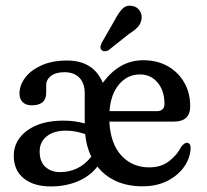

<svg xmlns="http://www.w3.org/2000/svg" viewBox="-20 -660 745 690"><path d="M663.5 -278Q663.5 -223 604.5 -223H373Q377 -143.5 416.2 -101Q455.5 -58.5 516.5 -58.5Q559 -58.5 588 -81Q617 -103.5 631.5 -133Q643 -147 651.5 -147Q665 -146.5 665 -128Q664 -92.5 642 -61Q620 -29.5 581.8 -10Q543.5 9.5 492.5 9.5Q438 9.5 397 -9.2Q356 -28 330 -61.5Q303 -26.5 259.2 -8.2Q215.5 10 162.5 10Q101.5 10 65.5 -18.8Q29.5 -47.5 29.5 -100.5Q29.5 -155.5 77.8 -191Q126 -226.5 208 -226.5Q248 -226.5 284.5 -216.5V-324Q284.5 -361 265.2 -380.8Q246 -400.5 212 -400.5Q180 -400.5 163 -387Q146 -373.5 146 -354V-326.5Q146 -281.5 94 -281.5Q73 -281.5 61.5 -293Q50 -304.5 50 -324Q50 -353.5 70.5 -380.8Q91 -408 129.2 -425.2Q167.5 -442.5 221 -442.5Q315.5 -442.5 349.5 -362.5Q378 -401.5 414.2 -422.5Q450.5 -443.5 495 -443.5Q545 -443.5 583 -422Q621 -400.5 642.2 -363.2Q663.5 -326 663.5 -278ZM482.5 -392.5Q438.5 -392.5 408.2 -357.2Q378 -322 373.5 -260.5H543Q571 -260.5 571 -286.5Q571 -334 546.5 -363.2Q522 -392.5 482.5 -392.5ZM122.5 -115.5Q122.5 -79 143.2 -60.2Q164 -41.5 195.5 -41.5Q264.5 -41.5 308 -97Q290.5 -133 286 -178Q270.5 -183.5 253.2 -187Q236 -190.5 217 -190.5Q173.5 -190.5 148 -170.2Q122.5 -150 122.5 -115.5ZM392 -587Q405.5 -613.5 419.8 -628.2Q434 -643 456 -638.5Q473 -635.5 482.2 -621.2Q491.5 -607 488.5 -591Q486 -574.5 474.8 -562.5Q463.5 -550.5 443.5 -538L370 -479.5Q363.5 -476 356.5 -475.8Q349.5 -475.5 345 -480.5Q340 -486 341.2 -493Q342.5 -500 346 -507Z"/></svg>

Font: Fraunces 144pt SuperSoft
Style: Regular
Weight: 400
Version: Version 1.000;[b76b70a41]